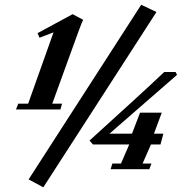

<svg xmlns="http://www.w3.org/2000/svg" viewBox="-20 -719 772 816"><path d="M164.1 77.1 101.6 43.5 580.1 -698.7 645 -668ZM47.9 -253.9 57.6 -278.3H99.6L207.5 -581.5L147.9 -558.6L139.6 -578.1L288.6 -658.7L333.5 -634.8Q328.1 -625 314.5 -587.9L202.1 -278.3H243.7L236.8 -253.9ZM450.2 0 457.5 -23.9H494.1L529.3 -105H375L360.4 -121.6L539.1 -284.2Q614.7 -353 678.2 -413.1H726.1L732.4 -400.9L445.3 -150.9H541L575.2 -240.2H667.5L634.3 -150.9H674.3L662.1 -105H621.6L585.9 -23.9H623.5L614.7 0Z"/></svg>

Font: Elstob Grade
Style: Italic
Weight: 400
Italic angle: -20°
Designer: Peter S. Baker
Version: Version 1.015